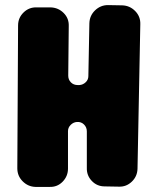

<svg xmlns="http://www.w3.org/2000/svg" viewBox="-20 -733 619 754"><path d="M248 -436Q248 -420 258.5 -409.5Q269 -399 285 -399H292Q306 -400 316.5 -410Q327 -420 327 -434L331 -642Q332 -672 353.5 -692.5Q375 -713 404 -713L460 -712Q490 -711 511 -689.5Q532 -668 531 -638L520 -70Q519 -40 497.5 -19.5Q476 1 447 0L391 -1Q361 -1 340.5 -22.5Q320 -44 321 -74V-217Q321 -233 310 -244Q299 -255 283 -254H282Q268 -253 257.5 -242.5Q247 -232 247 -218V-71Q247 -41 226 -19.5Q205 2 175 1H119Q90 0 69 -21Q48 -42 48 -72L51 -633Q51 -663 72.5 -684Q94 -705 124 -704H179Q209 -703 230 -682Q251 -661 250 -631Z"/></svg>

Font: d puntillas B to tiptoe
Style: Regular
Weight: 400
Designer: deFharo
Foundry: deFharo.com
Version: Version 1.001 2012